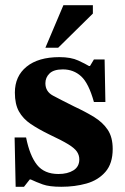

<svg xmlns="http://www.w3.org/2000/svg" viewBox="-20 -704 480 736"><path d="M40 12 36 -177H80Q94 -107 122 -72Q150 -37 204 -37Q239 -37 261.5 -51Q284 -65 284 -93Q284 -109 275 -122.5Q266 -136 241.5 -151Q217 -166 170 -188Q127 -209 97.5 -229Q68 -249 52.5 -277Q37 -305 37 -349Q37 -412 82 -448.5Q127 -485 208 -485Q252 -485 280 -472Q308 -459 321 -451H325L340 -476H381L384 -313H340Q320 -385 291 -411.5Q262 -438 221 -438Q186 -438 170 -422.5Q154 -407 154 -385Q154 -353 183 -337.5Q212 -322 264 -296Q307 -276 340.5 -255.5Q374 -235 393 -206.5Q412 -178 412 -133Q412 -77 384 -45Q356 -13 311.5 -0.5Q267 12 215 12Q169 12 144 3Q119 -6 98 -16H94L72 12ZM203 -521H154L223 -684H336V-652Z"/></svg>

Font: STIX Two Text
Style: Bold
Weight: 700
Designer: Ross Mills, John Hudson & Paul Hanslow, Tiro Typeworks Ltd; with prior portions MicroPress Inc., and Coen Hoffman.
Foundry: Tiro Typeworks Ltd
Version: Version 2.13 b171